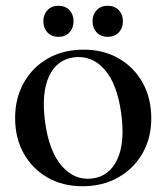

<svg xmlns="http://www.w3.org/2000/svg" viewBox="-20 -636 578 667"><path d="M270.5 -463.5Q339.5 -463.5 392.2 -433.2Q445 -403 475.2 -349.2Q505.5 -295.5 505.5 -225Q505.5 -156.5 475 -103.2Q444.5 -50 390.5 -19.5Q336.5 11 266.5 11Q198 11 145.2 -19.2Q92.5 -49.5 62.5 -102.8Q32.5 -156 32.5 -226Q32.5 -295 62.8 -348.8Q93 -402.5 146.5 -433Q200 -463.5 270.5 -463.5ZM300 -16Q359.5 -23 387.2 -81.8Q415 -140.5 401 -242.5Q387 -345 343.2 -394.5Q299.5 -444 238 -437Q177 -429.5 150 -370.2Q123 -311 137 -210Q151 -109 195.2 -58.8Q239.5 -8.5 300 -16ZM183 -508Q159.5 -508 145 -523.2Q130.5 -538.5 130.5 -562Q130.5 -585.5 145 -600.8Q159.5 -616 183 -616Q207 -616 221.2 -600.8Q235.5 -585.5 235.5 -562Q235.5 -538.5 221.2 -523.2Q207 -508 183 -508ZM354 -508Q330.5 -508 316 -523.2Q301.5 -538.5 301.5 -562Q301.5 -585.5 316 -600.8Q330.5 -616 354 -616Q378 -616 392.5 -600.8Q407 -585.5 407 -562Q407 -538.5 392.5 -523.2Q378 -508 354 -508Z"/></svg>

Font: Fraunces 72pt
Style: Regular
Weight: 400
Version: Version 1.000;[0bf87f6ff]